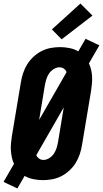

<svg xmlns="http://www.w3.org/2000/svg" viewBox="-36 -1009 581 1084"><path d="M62 55 -16 18 43 -84Q35 -101 31 -120Q27 -139 25.5 -159Q24 -179 26 -199Q28 -219 31 -240L82 -545Q86 -570 94.5 -596Q103 -622 117.5 -645.5Q132 -669 153 -688.5Q174 -708 198.5 -720.5Q223 -733 249.5 -738Q276 -743 302 -743Q330 -743 357 -737.5Q384 -732 406 -719L447 -790L525 -753L466 -651Q474 -634 478.5 -615Q483 -596 484 -576Q485 -556 483 -536Q481 -516 478 -495L427 -190Q423 -165 414.5 -139Q406 -113 391.5 -89.5Q377 -66 356 -46.5Q335 -27 310.5 -14.5Q286 -2 259.5 3Q233 8 207 8Q179 8 152 2.5Q125 -3 103 -16ZM185 -332 340 -602Q335 -614 324.5 -621.5Q314 -629 300 -629Q283 -629 266.5 -618.5Q250 -608 240 -592.5Q230 -577 225 -560Q220 -543 217 -526ZM209 -106Q226 -106 242.5 -116.5Q259 -127 269 -142.5Q279 -158 284 -175Q289 -192 292 -209L324 -403L169 -133Q174 -121 185 -113.5Q196 -106 209 -106ZM312 -787 257 -843 418 -989 486 -921Z"/></svg>

Font: Iosevka SS04 Heavy Oblique
Style: Regular
Weight: 900
Italic angle: -9°
Monospace: yes
Designer: Belleve Invis
Foundry: Belleve Invis
Version: Version 19.0.0; ttfautohint (v1.8.4)